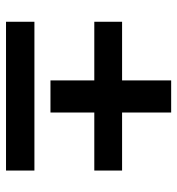

<svg xmlns="http://www.w3.org/2000/svg" viewBox="4 -578 575 622"><g transform="rotate(90 291.0 -266.5)"><path d="M240 -143V-285H50V-375H240V-534H344V-375H532V-285H344V-143ZM50 1V-91H532V1Z"/></g></svg>

Font: Readex Pro
Style: Regular
Weight: 400
Designer: Bonnie Shaver-Troup, Thomas Jockin
Foundry: Lexend
Version: Version 1.204; ttfautohint (v1.8.4.7-5d5b)